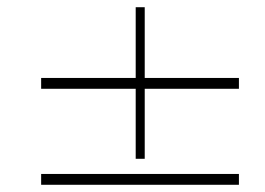

<svg xmlns="http://www.w3.org/2000/svg" viewBox="-20 -512 735 532"><path d="M94 -296V-266H356V-72H381V-266H642V-296H381V-492H356V-296ZM94 -30V0H642V-30Z"/></svg>

Font: Sprat
Style: Regular
Weight: 400
Designer: Ethan Nakache
Foundry: Collletttivo
Version: Version 2.000;Glyphs 3.2 (3217)